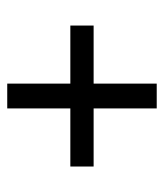

<svg xmlns="http://www.w3.org/2000/svg" viewBox="20 -582 461 541"><g transform="rotate(-90 250.5 -311.5)"><path d="M285.4 -100.4H215.5V-521.6H285.4ZM51.8 -278.2V-343.8H449V-278.2Z"/></g></svg>

Font: Anek Odia Medium
Style: Regular
Weight: 500
Designer: Yesha Goshar & Mahesh Sahu (Odia), Yesha Goshar (Latin)
Foundry: Ek Type
Version: Version 1.003